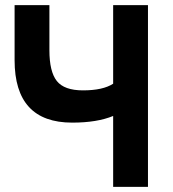

<svg xmlns="http://www.w3.org/2000/svg" viewBox="-20 -730 675 750"><path d="M422 -403V-710H558V0H422V-277Q359 -251 262 -251Q37 -251 37 -495V-710H173V-534Q173 -450 202 -413.5Q231 -377 304 -377Q382 -377 422 -403Z"/></svg>

Font: Raleway
Style: Bold
Weight: 700
Designer: Matt McInerney, Pablo Impallari, Rodrigo Fuenzalida
Foundry: Matt McInerney, Pablo Impallari, Rodrigo Fuenzalida
Version: Version 3.000